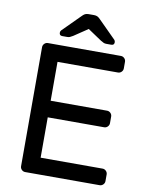

<svg xmlns="http://www.w3.org/2000/svg" viewBox="-96 -958 784 1026"><g transform="rotate(10 296.0 -445.0)"><path d="M181 -309H487Q498 -309 506 -317Q514 -325 514 -336V-372Q514 -383 506 -391Q498 -399 487 -399H181V-610H509Q520 -610 528 -618Q536 -626 536 -637V-673Q536 -684 528 -692Q520 -700 509 -700H113Q102 -700 94 -692Q86 -684 86 -673V-27Q86 -16 94 -8Q102 0 113 0H517Q528 0 536 -8Q544 -16 544 -27V-63Q544 -74 536 -82Q528 -90 517 -90H181ZM367 -871 459 -779Q464 -774 464 -766Q464 -750 448 -750H422Q413 -750 407 -752.5Q401 -755 391 -761L315 -812L239 -761Q229 -755 223 -752.5Q217 -750 208 -750H182Q166 -750 166 -766Q166 -774 171 -779L263 -871Q273 -882 281 -886Q289 -890 300 -890H330Q341 -890 349 -886Q357 -882 367 -871Z"/></g></svg>

Font: Contemporary
Style: Regular
Weight: 400
Designer: Victor Tran
Foundry: Victor Tran
Version: Version 1.100